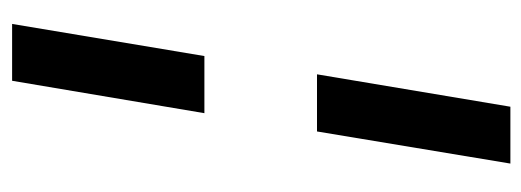

<svg xmlns="http://www.w3.org/2000/svg" viewBox="-306 -462 904 333"><g transform="rotate(-90 146.5 -296.0)"><path d="M84.5 -198.7H183.6L127.4 136.7H28.8ZM271 -727.5 215.3 -394H116.2L172.4 -727.5Z"/></g></svg>

Font: Inter Medium
Style: Italic
Weight: 500
Italic angle: -9.3988°
Designer: Rasmus Andersson
Foundry: rsms
Version: Version 4.001;git-66647c0bb